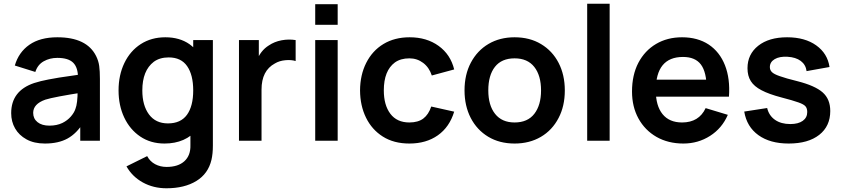

<svg xmlns="http://www.w3.org/2000/svg" viewBox="-20 -755 4514 1030"><path d="M221 15Q162.5 15 122 -7.5Q82 -29.5 61 -66Q40 -102.5 40 -148Q40 -268 163 -309.5Q197 -320.5 239.5 -328.5Q267 -334 297.2 -338.8Q327.5 -343.5 373.8 -350Q420 -356.5 441.5 -360L398.5 -335.5Q399 -392 373 -418.2Q347 -444.5 287.5 -444.5Q247 -444.5 214.5 -426.2Q182 -408 169.5 -369L59.5 -403.5Q80 -474.5 137.5 -514.8Q195 -555 287.5 -555Q445.5 -555 495.5 -454.5Q508.5 -428.5 512.2 -401.2Q516 -374 516 -331.5V0H410.5V-117L428 -98Q391.5 -39 342.5 -12Q293.5 15 221 15ZM245 -81Q285 -81 315 -95.5Q342 -109 360 -129.8Q378 -150.5 384.5 -170.5Q396.5 -200 396.5 -271.5L433.5 -260.5Q269 -235 223.5 -220.5Q158 -197.5 158 -149.5Q158 -118.5 181.2 -99.8Q204.5 -81 245 -81Z M873 255Q803 255 746.2 223.8Q689.5 192.5 658.5 137.5L769.5 82.5Q784.5 111 812.2 125.8Q840 140.5 873.5 140.5Q935.5 140.5 969.2 109.8Q1003 79 1001.5 24V-129.5H1016.5V-540H1122V26Q1122 69.5 1114.5 102Q1097 177 1033.2 216Q969.5 255 873 255ZM862.5 15Q788 15 732.5 -22.5Q677 -60 646.5 -124.5Q616 -189 616 -270Q616 -351.5 647 -416.5Q678.5 -482 735.2 -518.5Q792 -555 867 -555Q943.5 -555 996.5 -518Q1048 -481 1075.2 -416.5Q1102.5 -352 1102.5 -270Q1102.5 -140 1039.2 -62.5Q976 15 862.5 15ZM881 -93Q949.5 -93 983 -139.2Q1016.5 -185.5 1016.5 -270Q1016.5 -353 984 -400Q951.5 -447 885 -447Q837 -447 805 -423.5Q743.5 -376.5 743.5 -270Q743.5 -189.5 779.2 -141.2Q815 -93 881 -93Z M1383 0H1262V-540H1368.5V-408.5L1355.5 -425.5Q1377 -483.5 1422.5 -511.5Q1452 -531.5 1490.2 -538.8Q1528.5 -546 1566 -540V-427.5Q1543 -435 1510.8 -432Q1478.5 -429 1454.5 -414.5Q1383 -376 1383 -274.5Z M1791.5 -622H1671V-732.5H1791.5ZM1671 0V-540H1791.5V0Z M2176 15Q2092.5 15 2033.5 -22.5Q1975 -59.5 1943.5 -123.8Q1912 -188 1911.5 -270Q1912 -353 1944.5 -417.5Q1977.5 -483 2037.2 -519Q2097 -555 2177.5 -555Q2269 -555 2333 -508.8Q2397 -462.5 2416.5 -382.5L2296.5 -350Q2282.5 -393 2250.2 -417.5Q2218 -442 2176 -442Q2129.5 -442 2098.5 -420Q2039 -376 2039 -270Q2039 -191 2074.2 -144.5Q2109.5 -98 2176 -98Q2223 -98 2251 -119.2Q2279 -140.5 2293.5 -183.5L2416.5 -156Q2391.5 -73.5 2329 -29.2Q2266.5 15 2176 15Z M2740.5 15Q2659.5 15 2599 -21.5Q2538.5 -58 2505.2 -122.5Q2472 -187 2472 -270Q2472 -355 2506 -419Q2540.5 -484 2601 -519.5Q2661.5 -555 2740.5 -555Q2822 -555 2882.5 -518.5Q2943.5 -482 2976.8 -417.5Q3010 -353 3010 -270Q3010 -185.5 2976.5 -122Q2942.5 -56.5 2881.5 -20.8Q2820.5 15 2740.5 15ZM2740.5 -98Q2810.5 -98 2846.5 -144.5Q2882.5 -191 2882.5 -270Q2882.5 -350 2846.2 -396Q2810 -442 2740.5 -442Q2671 -442 2635.2 -396.5Q2599.5 -351 2599.5 -270Q2599.5 -190 2636 -144Q2672.5 -98 2740.5 -98Z M3250.5 0H3130V-735H3250.5Z M3646 15Q3564.5 15 3502 -20.5Q3439.5 -56.5 3405 -119.5Q3370.5 -182.5 3370.5 -264Q3370.5 -352.5 3404.5 -418Q3439 -483.5 3499.5 -519.2Q3560 -555 3639 -555Q3722.5 -555 3782 -516Q3841 -476.5 3869.2 -404.8Q3897.5 -333 3890.5 -236.5H3771V-280.5Q3770.5 -368.5 3740 -409Q3709.5 -449.5 3644 -449.5Q3498 -449.5 3498 -270Q3498 -187.5 3534.2 -142.8Q3570.5 -98 3639 -98Q3729.5 -98 3765.5 -175L3884.5 -139Q3853.5 -67 3789.2 -26Q3725 15 3646 15ZM3460 -236.5V-327.5H3831.5V-236.5Z M4211 15Q4111 15 4048.5 -30Q3986 -75 3972.5 -156.5L4095.5 -175.5Q4105 -135 4137.5 -112.2Q4170 -89.5 4219.5 -89.5Q4262.5 -89.5 4286.5 -106.8Q4310.5 -124 4310.5 -154Q4310.5 -173.5 4301.2 -184.5Q4292 -195.5 4263.5 -205.5Q4233 -216.5 4173 -232Q4104.5 -250 4065 -271Q4025.5 -291.5 4007.8 -319.8Q3990 -348 3990 -389Q3990 -464 4047.5 -509.5Q4105 -555 4202.5 -555Q4298 -555 4358.8 -511.5Q4419.5 -468 4430 -395.5L4307 -373.5Q4302.5 -408 4275.8 -428Q4249 -448 4204.5 -450.5Q4162 -453 4136 -437.8Q4110 -422.5 4110 -395Q4110 -379 4121.2 -368Q4132.5 -357 4163 -346.5Q4194.5 -335 4257.5 -319.5Q4352 -295.5 4393 -259.5Q4434 -223.5 4434 -159.5Q4434 -78 4374.8 -31.5Q4315.5 15 4211 15Z"/></svg>

Font: Vortex Mix
Style: Bold
Weight: 700
Designer: Mikhail Sharanda
Foundry: Mikhail Sharanda
Version: Version 4.504;Glyphs 3.1.2 (3151)